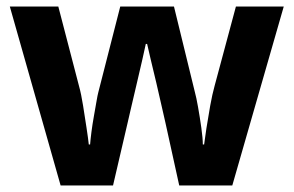

<svg xmlns="http://www.w3.org/2000/svg" viewBox="-20 -566 896 586"><path d="M485 -191Q481 -208 473.5 -241.5Q466 -275 457 -313.5Q448 -352 440 -384.5Q432 -417 429 -432H425Q422 -417 414.5 -384.5Q407 -352 398 -313.5Q389 -275 381 -241Q373 -207 369 -189L325 0H165L10 -546H158L221 -304Q228 -279 233.5 -244Q239 -209 244 -176.5Q249 -144 251 -125H255Q256 -139 259 -162.5Q262 -186 266.5 -211Q271 -236 274.5 -256.5Q278 -277 280 -284L347 -546H511L575 -284Q579 -270 584.5 -239Q590 -208 594.5 -176Q599 -144 599 -125H603Q605 -142 610 -174.5Q615 -207 621.5 -243Q628 -279 635 -304L700 -546H846L689 0H527Z"/></svg>

Font: Noto Sans Sora Sompeng
Style: Bold
Weight: 700
Designer: Monotype Design Team. David Williams.
Foundry: Monotype Imaging Inc.
Version: Version 2.101